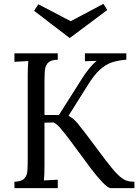

<svg xmlns="http://www.w3.org/2000/svg" viewBox="-20 -977 723 997"><path d="M55 0V-33Q93 -35 107 -50.5Q121 -66 122.5 -93.5Q124 -121 124 -156V-588Q124 -630 127 -660Q109 -659 91 -658Q73 -657 55 -656V-700H280V-667Q243 -666 228.5 -650Q214 -634 212.5 -607Q211 -580 211 -544V-380H286L411 -577Q424 -597 443 -621Q462 -645 482 -661Q467 -660 451.5 -660Q436 -660 421 -659V-700H636V-667Q594 -664 561 -653Q528 -642 498 -614.5Q468 -587 434 -532L336 -376Q365 -359 383 -336.5Q401 -314 419 -291L531 -142Q569 -92 593.5 -68.5Q618 -45 637.5 -39Q657 -33 678 -33V0H556Q541 0 512.5 -30Q484 -60 455 -98L335 -260Q316 -285 297 -307.5Q278 -330 260 -341L211 -340V-119Q211 -66 208 -40Q226 -41 244 -42Q262 -43 280 -44V0ZM341 -780 157 -921 179 -955 347 -867 517 -957 537 -925 343 -780Z"/></svg>

Font: Lora
Style: Regular
Weight: 400
Designer: Olga Karpushina, Alexei Vanyashin (Cyrillic)
Foundry: Cyreal
Version: Version 3.005; ttfautohint (v1.8.4.7-5d5b)